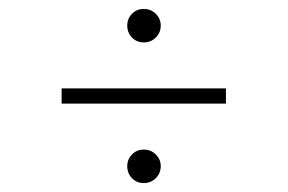

<svg xmlns="http://www.w3.org/2000/svg" viewBox="-20 -534 644 430"><path d="M486 -302H118V-336H486ZM302 -124Q286 -124 275.5 -135Q265 -146 265 -162Q265 -177 275.5 -188Q286 -199 302 -199Q318 -199 329 -188Q340 -177 340 -162Q340 -146 329 -135Q318 -124 302 -124ZM302 -439Q286 -439 275.5 -450Q265 -461 265 -477Q265 -492 275.5 -503Q286 -514 302 -514Q318 -514 329 -503Q340 -492 340 -477Q340 -461 329 -450Q318 -439 302 -439Z"/></svg>

Font: Be Vietnam Pro Variable Thin
Style: Regular
Weight: 100
Designer: Lam Bao, Tony Le, Vietanh Nguyen
Foundry: Yellow Type Foundry
Version: Version 1.002